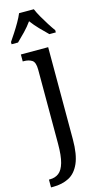

<svg xmlns="http://www.w3.org/2000/svg" viewBox="-162 -810 582 1094"><g transform="rotate(-15 129.0 -263.0)"><path d="M-6 240V194H0Q31 194 52.5 177.5Q74 161 85.5 121Q97 81 97 10V-427Q97 -471 78 -483Q59 -495 31 -495H24V-536H185V8Q185 97 162.5 148Q140 199 100 219.5Q60 240 8 240ZM-12 -619Q1 -638 18 -664Q35 -690 50.5 -717Q66 -744 75 -766H162Q171 -744 186.5 -717Q202 -690 218.5 -664Q235 -638 249 -619V-606H211Q188 -628 163 -654Q138 -680 118 -707Q99 -680 74 -654Q49 -628 26 -606H-12Z"/></g></svg>

Font: Noto Serif Condensed
Style: Regular
Weight: 400
Width: 3
Designer: Monotype Design Team
Foundry: Monotype Imaging Inc.
Version: Version 2.013; ttfautohint (v1.8.4.7-5d5b)